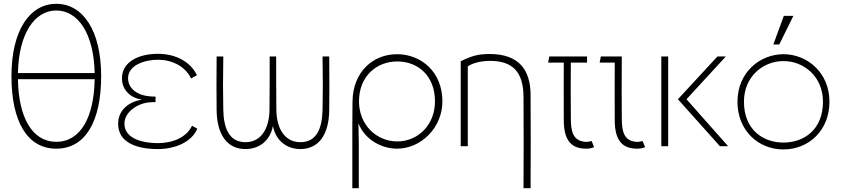

<svg xmlns="http://www.w3.org/2000/svg" viewBox="-20 -766 4405 1006"><path d="M275 -711C389 -711 472 -590 476 -383H74C78 -590 161 -711 275 -711ZM40 -367C40 -129 123 13 275 13C427 13 510 -129 510 -367C510 -607 414 -746 275 -746C136 -746 40 -607 40 -367ZM74 -351H476C473 -155 404 -23 275 -23C146 -23 77 -155 74 -351Z M1014 -92 986 -107C957 -46 885 -16 807 -16C735 -16 632 -36 632 -118C632 -182 706 -227 767 -230C778 -231 787 -231 795 -231V-260C787 -260 778 -260 767 -261C706 -265 651 -298 651 -356C651 -426 741 -453 807 -453C880 -453 950 -420 981 -355L1012 -372C978 -442 902 -484 807 -484C705 -484 619 -441 619 -356C619 -292 667 -252 723 -244C662 -234 599 -195 599 -117C599 -20 694 15 807 15C894 15 983 -19 1014 -92Z M1150 -470H1115C1114 -336 1114 -294 1115 -190C1116 -60 1171 15 1266 15C1337 15 1395 -27 1410 -106C1425 -28 1483 15 1554 15C1649 15 1704 -60 1705 -190C1706 -294 1706 -336 1705 -470H1670C1672 -336 1672 -294 1670 -190C1668 -97 1641 -21 1554 -21C1469 -21 1429 -97 1428 -190C1427 -283 1427 -377 1427 -470H1393C1393 -377 1393 -283 1392 -190C1391 -97 1351 -21 1266 -21C1179 -21 1152 -97 1150 -190C1148 -294 1148 -336 1150 -470Z M2062 -25C1951 -25 1861 -113 1861 -235C1861 -365 1951 -444 2062 -444C2168 -444 2259 -371 2259 -235C2259 -109 2168 -25 2062 -25ZM1826 220H1860V-8L1858 -120C1892 -33 1981 13 2060 13C2186 13 2298 -97 2298 -235C2298 -388 2188 -482 2060 -482C1933 -482 1829 -388 1827 -235C1826 -159 1826 -84 1826 -8Z M2431 0V-418C2454 -434 2495 -447 2548 -447C2662 -447 2722 -393 2723 -260C2724 -75 2724 35 2723 220H2760C2761 25 2761 -76 2760 -271C2759 -398 2701 -483 2545 -483C2485 -483 2451 -473 2394 -445V0Z M3051 13C3067 13 3078 11 3093 5L3080 -27C3065 -23 3056 -22 3045 -23C2979 -29 2971 -83 2971 -149C2970 -229 2970 -358 2971 -438H3056V-470H2858L2852 -438H2934C2933 -345 2934 -271 2934 -138C2934 -37 2968 13 3051 13Z M3318 13C3334 13 3345 11 3360 5L3347 -27C3332 -23 3323 -22 3312 -23C3246 -29 3238 -83 3238 -149C3237 -229 3237 -358 3238 -470H3128L3122 -438H3201C3200 -345 3201 -271 3201 -138C3201 -37 3235 13 3318 13Z M3445 -470V0H3481V-470ZM3532 -246 3752 0H3795L3577 -246L3783 -470H3739Z M4085 -446C4192 -446 4292 -365 4292 -233C4292 -87 4193 -19 4085 -19C3977 -19 3878 -87 3878 -233C3878 -365 3978 -446 4085 -446ZM3844 -233C3844 -82 3953 17 4085 17C4217 17 4326 -82 4326 -233C4326 -387 4208 -482 4085 -482C3962 -482 3844 -387 3844 -233ZM4032 -533H4063L4137 -683H4087Z"/></svg>

Font: Kreadon Extra Light
Style: Regular
Weight: 200
Designer: kohakuno
Foundry: StudioGnu
Version: Version 1.000;Glyphs 3.1.2 (3151)